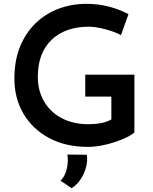

<svg xmlns="http://www.w3.org/2000/svg" viewBox="-20 -757 796 1000"><path d="M680 -67Q661 -50 619.5 -32.5Q578 -15 529.5 -3.5Q481 8 438 8Q321 8 235 -38.5Q149 -85 102 -165Q55 -245 55 -347Q55 -443 85 -515.5Q115 -588 167 -637.5Q219 -687 286.5 -712Q354 -737 429 -737Q495 -737 551.5 -721.5Q608 -706 649 -683L610 -574Q591 -585 561 -595Q531 -605 500 -611.5Q469 -618 444 -618Q320 -618 248.5 -549.5Q177 -481 177 -357Q177 -283 210.5 -227Q244 -171 303.5 -140.5Q363 -110 441 -110Q475 -110 506.5 -116Q538 -122 560 -135V-254H424V-368H680ZM353 223 295 184Q318 163 327.5 124Q337 85 331 48L432 49Q437 77 429 110.5Q421 144 401.5 174.5Q382 205 353 223Z"/></svg>

Font: Reem Kufi Medium
Style: Regular
Weight: 500
Designer: Khaled Hosny
Version: Version 1.001